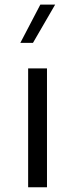

<svg xmlns="http://www.w3.org/2000/svg" viewBox="-20 -796 319 816"><path d="M151.4 -776.4H214.4L120.1 -613.8H66.4ZM99.6 -505.4H179.7V0H99.6Z"/></svg>

Font: Estedad-FD Regular
Style: FD-Regular
Weight: 400
Designer: Amin Abedi
Version: Version 7.3